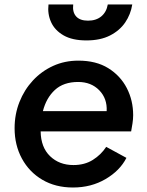

<svg xmlns="http://www.w3.org/2000/svg" viewBox="-20 -823 655 855"><path d="M305 12Q227 12 168.5 -22.5Q110 -57 77.5 -117Q45 -177 45 -252Q45 -314 66.5 -368.5Q88 -423 126.5 -464.5Q165 -506 216.5 -529.5Q268 -553 329 -553Q408 -553 462 -519.5Q516 -486 544.5 -431Q573 -376 573 -310Q573 -293 570 -273.5Q567 -254 564 -238H161Q162 -167 203 -127.5Q244 -88 307 -88Q357 -88 393.5 -111Q430 -134 453 -169L543 -120Q514 -63 450 -25.5Q386 12 305 12ZM328 -458Q263 -458 224.5 -422.5Q186 -387 171 -328H455Q458 -384 422 -421Q386 -458 328 -458ZM365 -643Q302 -643 263 -665.5Q224 -688 207.5 -724.5Q191 -761 196 -803H306Q302 -769 319 -750Q336 -731 372 -731Q408 -731 431 -750Q454 -769 460 -803H569Q562 -759 537.5 -723Q513 -687 470 -665Q427 -643 365 -643Z"/></svg>

Font: Plus Jakarta Sans SemiBold
Style: Italic
Weight: 600
Italic angle: -8°
Designer: Gumpita Rahayu
Foundry: Tokotype
Version: Version 2.071; ttfautohint (v1.8.4.7-5d5b);gftools[0.9.29]